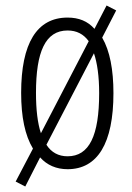

<svg xmlns="http://www.w3.org/2000/svg" viewBox="-20 -606 482 699"><path d="M393 -267C393 -352 380 -421 352 -469L403 -568L368 -586L324 -501C299 -529 267 -542 226 -542C114 -542 57 -448 57 -268C57 -180 71 -113 100 -65L37 55L72 73L126 -33C151 -5 185 10 226 10C335 10 393 -84 393 -267ZM111 -268C111 -417 145 -495 226 -495C259 -495 284 -482 303 -456L129 -121C117 -157 111 -206 111 -268ZM341 -267C341 -112 305 -37 226 -37C193 -37 167 -51 149 -79L322 -412C334 -377 341 -328 341 -267Z"/></svg>

Font: Noto Sans Lao ExtraCondensed Light
Style: Regular
Weight: 300
Width: 2
Designer: Monotype Design Team
Foundry: Monotype Imaging Inc.
Version: Version 2.003